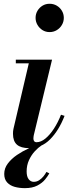

<svg xmlns="http://www.w3.org/2000/svg" viewBox="-20 -777 392 1020"><path d="M134.5 10Q91 10 70 -8.5Q49 -27 49 -66Q49 -72 49.5 -79.8Q50 -87.5 51.5 -92.5L133 -440.5H64V-460H256.5L159.5 -59Q158.5 -54.5 158 -49.5Q157.5 -44.5 157.5 -40.5Q157.5 -32.5 161.5 -27Q165.5 -21.5 174.5 -21.5Q197.5 -21.5 221.2 -41Q245 -60.5 266.5 -93.5Q288 -126.5 304 -167.5L323 -161.5Q292.5 -83.5 246.2 -36.8Q200 10 134.5 10ZM243.5 -606.5Q222.5 -606.5 205.8 -617Q189 -627.5 179 -644.8Q169 -662 169 -682Q169 -702.5 179 -719.5Q189 -736.5 205.8 -746.8Q222.5 -757 243.5 -757Q264.5 -757 281.8 -746.8Q299 -736.5 309 -719.5Q319 -702.5 319 -682Q319 -662 309 -644.8Q299 -627.5 281.8 -617Q264.5 -606.5 243.5 -606.5ZM112 222.5Q83.5 222.5 58.5 215.8Q33.5 209 18 192.2Q2.5 175.5 2.5 147Q2.5 117 21.5 91.8Q40.5 66.5 70.2 46.2Q100 26 133.2 11Q166.5 -4 195 -13L200 -4Q183 7 164.8 26.8Q146.5 46.5 134 73.8Q121.5 101 121.5 133.5Q121.5 161 132.2 175Q143 189 159 189Q175 189 188 180.5Q201 172 210.8 160Q220.5 148 226.5 136.5L242 144Q234.5 158 219.5 176.5Q204.5 195 178.2 208.8Q152 222.5 112 222.5Z"/></svg>

Font: Bodoni Moda 11pt SemiBold
Style: Italic
Weight: 600
Italic angle: -13°
Designer: Owen Earl
Foundry: indestructible type
Version: Version 2.004